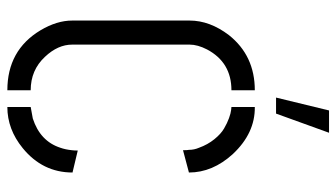

<svg xmlns="http://www.w3.org/2000/svg" viewBox="-222 -714 941 538"><g transform="rotate(90 249.0 -445.5)"><path d="M253.9 -748 290 -896.5H352.5L298.8 -748ZM38.1 -176.8V-505.9Q38.1 -562.5 79.1 -616.2Q136.7 -688.5 233.4 -688.5V-623Q155.3 -623 119.1 -554.7Q105.5 -528.3 105.5 -505.9V-176.8Q105.5 -136.7 139.6 -100.6Q176.8 -60.5 233.4 -60.5V4.9Q121.1 4.9 65.4 -87.9Q38.1 -133.8 38.1 -176.8ZM280.3 4.9V-60.5Q280.3 -60.5 312.5 -66.4Q376 -86.9 394.5 -143.6Q399.4 -157.2 401.4 -175.8Q402.3 -182.6 402.3 -192.4L463.9 -177.7Q463.9 -93.8 395.5 -38.1Q342.8 4.9 280.3 4.9ZM280.3 -623V-688.5Q353.5 -689.5 412.1 -627Q463.9 -570.3 463.9 -503.9L401.4 -487.3Q401.4 -500 400.4 -503.9Q400.4 -518.6 394.5 -532.2Q385.7 -556.6 370.6 -575.2Q355.5 -593.8 340.3 -602.5Q325.2 -611.3 311.5 -616.2Q297.9 -621.1 289.1 -622.1Z"/></g></svg>

Font: Post No Bills Colombo Medium
Style: Regular
Weight: 500
Designer: Kosala Senevirathne, Siva Puranthara, Lasantha Premarathna, Tharique Azeez
Foundry: Mooniak
Version: Version 1.220 ; ttfautohint (v1.6)